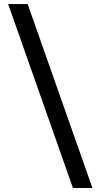

<svg xmlns="http://www.w3.org/2000/svg" viewBox="-20 -795 494 942"><path d="M337.9 127.4 20 -774.9H115.7L433.6 127.4Z"/></svg>

Font: Schibsted Grotesk Medium
Style: Regular
Weight: 500
Designer: Bakken & Baeck AS, Henrik Kongsvoll
Foundry: Schibsted ASA
Version: Version 1.100;gftools[0.9.25]